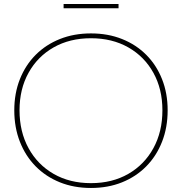

<svg xmlns="http://www.w3.org/2000/svg" viewBox="-20 -926 904 954"><path d="M432 8Q347.5 8 277.8 -20Q208 -48 157.2 -99.5Q106.5 -151 78.8 -221.8Q51 -292.5 51 -378Q51 -462.5 78.8 -532.5Q106.5 -602.5 157.2 -653.5Q208 -704.5 277.8 -732.2Q347.5 -760 432 -760Q516.5 -760 586.2 -732.2Q656 -704.5 706.8 -653.5Q757.5 -602.5 785.2 -532.5Q813 -462.5 813 -378Q813 -292.5 785.2 -221.8Q757.5 -151 706.8 -99.5Q656 -48 586.2 -20Q516.5 8 432 8ZM432 -16Q537.5 -16 617.5 -62Q697.5 -108 742.2 -189.8Q787 -271.5 787 -378Q787 -483.5 742.2 -564.2Q697.5 -645 617.5 -690.5Q537.5 -736 432 -736Q326.5 -736 246.5 -690.5Q166.5 -645 121.8 -564.2Q77 -483.5 77 -378Q77 -271.5 121.8 -189.8Q166.5 -108 246.5 -62Q326.5 -16 432 -16ZM569 -906V-885H296V-906Z"/></svg>

Font: Hepta Slab ExtraLight
Style: Regular
Weight: 200
Designer: Michael LaGattuta
Foundry: Michael LaGattuta
Version: Version 1.100